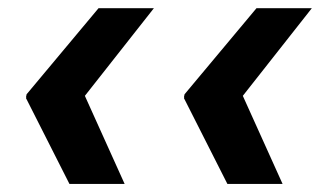

<svg xmlns="http://www.w3.org/2000/svg" viewBox="-20 -535 795 477"><path d="M289.6 -78.1H152.5L44.7 -291L46.1 -297.9H190.4ZM362.3 -514.6 188.5 -293.9H44.7L46.1 -300.8L224.8 -514.6ZM682 -78.1H544.9L437.1 -291L438.5 -297.9H582.8ZM754.7 -514.6 580.9 -293.9H437.1L438.5 -300.8L617.2 -514.6Z"/></svg>

Font: Inter Tight
Style: Italic
Weight: 400
Italic angle: -9.39999°
Designer: Rasmus Andersson
Foundry: rsms
Version: Version 3.002